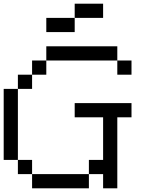

<svg xmlns="http://www.w3.org/2000/svg" viewBox="-20 -1020 809 1040"><path d="M384.6 -846.2H230.8V-923.1H384.6ZM538.5 -923.1H384.6V-1000H538.5ZM153.8 0V-76.9H461.5V0ZM76.9 -76.9V-153.8H153.8V-76.9ZM538.5 0V-76.9H461.5V-153.8H538.5V-384.6H384.6V-461.5H692.3V-384.6H615.4V0ZM0 -153.8V-538.5H76.9V-153.8ZM76.9 -538.5V-615.4H153.8V-538.5ZM153.8 -615.4V-692.3H230.8V-615.4ZM615.4 -615.4V-692.3H692.3V-615.4ZM230.8 -692.3V-769.2H615.4V-692.3Z"/></svg>

Font: Mintsoda - Lime Green 13x16
Style: Regular
Weight: 400
Designer: Mintsoda-15
Version: Version 1.0